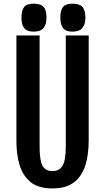

<svg xmlns="http://www.w3.org/2000/svg" viewBox="-20 -1029 580 1056"><path d="M70.3 -256.3V-834H197.8V-222.7Q197.8 -146.5 213.9 -117.2Q230 -87.9 268.1 -87.9Q306.6 -87.9 324.2 -117.7Q341.8 -147.5 341.8 -222.7V-834H467.8V-256.3Q467.8 -216.8 463.1 -182.9Q458.5 -148.9 450.9 -124Q443.4 -99.1 431.9 -79.1Q420.4 -59.1 408.4 -45.7Q396.5 -32.2 381.1 -22.2Q365.7 -12.2 352.3 -6.6Q338.9 -1 322.5 2.2Q306.2 5.4 294.2 6.3Q282.2 7.3 268.1 7.3Q249.5 7.3 234.1 5.6Q218.8 3.9 197.5 -2.2Q176.3 -8.3 159.7 -19Q143.1 -29.8 125.7 -49.8Q108.4 -69.8 96.7 -96.7Q85 -123.5 77.6 -164.6Q70.3 -205.6 70.3 -256.3ZM378.4 -855Q341.8 -855 326.9 -874.3Q312 -893.6 312 -932.1Q312 -972.2 326.4 -990.5Q340.8 -1008.8 378.4 -1008.8Q417.5 -1008.8 433.6 -990.7Q449.7 -972.7 449.7 -932.1Q449.7 -895 433.1 -875Q416.5 -855 378.4 -855ZM165 -855Q128.4 -855 113.3 -874.3Q98.1 -893.6 98.1 -932.1Q98.1 -972.2 112.8 -990.5Q127.4 -1008.8 165 -1008.8Q204.1 -1008.8 220 -990.7Q235.8 -972.7 235.8 -932.1Q235.8 -894.5 219.5 -874.8Q203.1 -855 165 -855Z"/></svg>

Font: FjallaOne
Style: Regular
Weight: 400
Designer: Irina Smirnova
Foundry: Irina Smirnova
Version: Version 1.001